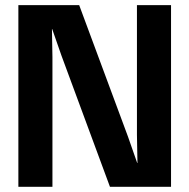

<svg xmlns="http://www.w3.org/2000/svg" viewBox="-20 -720 730 740"><path d="M285.2 -700.2 473.1 -193.8 508.8 -91.8H509.8L507.8 -200.2V-700.2H639.2V0H403.8L216.8 -505.9L181.2 -607.9H180.2L182.1 -500V0H50.8V-700.2Z"/></svg>

Font: TASA Explorer
Style: Bold
Weight: 700
Designer: Weizhong Zhang
Foundry: Local Remote
Version: Version 1.000;Glyphs 3.1.2 (3151)